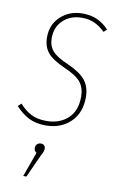

<svg xmlns="http://www.w3.org/2000/svg" viewBox="-89 -579 554 887"><g transform="rotate(10 188.5 -135.5)"><path d="M349 -476 335 -462Q310 -486 284.5 -497.5Q259 -509 226 -509Q173 -509 138.5 -477Q104 -445 104 -393Q104 -356 124.5 -332.5Q145 -309 199 -286Q258 -260 282.5 -229Q307 -198 307 -150Q307 -77 262 -33.5Q217 10 146 10Q99 10 65.5 -7.5Q32 -25 4 -56L19 -70Q45 -41 74 -26Q103 -11 146 -11Q207 -11 246 -46.5Q285 -82 285 -149Q285 -190 264 -216.5Q243 -243 187 -267Q128 -293 105 -321Q82 -349 82 -393Q82 -453 123.5 -491Q165 -529 226 -529Q264 -529 293.5 -516Q323 -503 349 -476ZM161 117Q161 130 148 152L100 258H85L127 142Q115 135 115 121Q115 110 122 103Q129 96 140 96Q150 96 155.5 102Q161 108 161 117Z"/></g></svg>

Font: Fira Sans Extra Condensed Thin
Style: Italic
Weight: 250
Width: 3
Italic angle: -8°
Designer: Carrois Corporate & Edenspiekermann AG
Foundry: Carrois Corporate GbR & Edenspiekermann AG
Version: Version 4.203